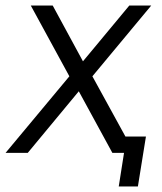

<svg xmlns="http://www.w3.org/2000/svg" viewBox="-20 -551 583 692"><path d="M80 0 264 -222 385 0H427L408 121H477L506 -59H432L313 -276L525 -531H446L279 -330L170 -531H91L230 -276L0 0Z"/></svg>

Font: Cheyenne Sans Light
Style: Italic
Weight: 300
Italic angle: -8.13011°
Designer: The Public Sans project authors (U.S. Web Design System), Libre Franklin designed by Pablo Impallari and Rodrigo Fuenzal
Foundry: The Cheyenne Sans Project Authors
Version: Version 2.007